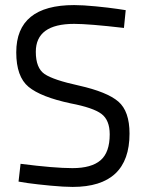

<svg xmlns="http://www.w3.org/2000/svg" viewBox="-20 -727 574 756"><path d="M475 -687 468 -617Q330 -633 272 -633Q121 -633 121 -523Q121 -459 155.5 -435.5Q190 -412 291 -390Q402 -365 446 -327Q490 -289 490 -201Q490 9 266 9Q232 9 179 4Q126 -1 90 -6L53 -12L61 -82Q194 -65 265 -65Q340 -65 376 -96Q412 -127 412 -198Q412 -254 379.5 -278.5Q347 -303 258 -320Q141 -345 92.5 -385Q44 -425 44 -521Q44 -707 272 -707Q306 -707 357 -702Q408 -697 442 -692Z"/></svg>

Font: TypoPRO Titillium Text
Style: 400 wt
Weight: 400
Designer: Accademia di Belle Arti di Urbino and others
Foundry: Accademia di Belle Arti di Urbino and others.
Version: Version 25.000